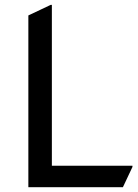

<svg xmlns="http://www.w3.org/2000/svg" viewBox="-20 -777 572 797"><path d="M97.7 0V-712.9L190.4 -756.8H195.3V-88.9H529.8V-84L490.2 0Z"/></svg>

Font: Nova Square
Style: Book
Weight: 400
Version: Version 2.000